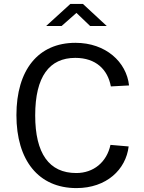

<svg xmlns="http://www.w3.org/2000/svg" viewBox="-20 -952 739 982"><path d="M441 -819H526L404 -932H340L216 -819H295L371 -886ZM366 -733C175 -733 64 -594 64 -363C64 -132 177 10 371 10C525 10 624 -85 638 -203L545 -211C526 -123 459 -67 370 -67C231 -67 160 -167 160 -362C160 -561 233 -656 365 -656C471 -656 531 -596 547 -510L640 -515C627 -635 521 -733 366 -733Z"/></svg>

Font: United Sans
Style: Regular
Weight: 400
Designer: Pablo Impallari, Rodrigo Fuenzalida (Modified by Dan O. Williams)
Version: Version 1.000;PS 001.000;hotconv 1.0.88;makeotf.lib2.5.64775